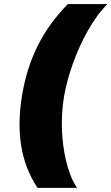

<svg xmlns="http://www.w3.org/2000/svg" viewBox="-20 -747 541 932"><path d="M86.6 -281.2Q97.3 -346.9 115.9 -407Q134.6 -467 161.9 -522.4Q189.3 -577.8 226 -628.9Q262.8 -680 309.7 -727.3H501.4Q474.8 -700.6 450.6 -667.3Q426.5 -633.9 405.4 -596.4Q384.2 -558.9 366.1 -518.5Q348 -478 333.5 -437.3Q318.9 -396.7 308.2 -356.9Q297.6 -317.1 291.2 -281.2Q284.1 -239.3 281.6 -197.4Q279.1 -155.5 280.9 -112.6Q282.3 -79.5 286.9 -42.6Q291.5 -5.7 300.1 31.1Q308.6 67.8 321.7 102.3Q334.9 136.7 353.7 164.8H161.9Q100.1 70.7 82.7 -40.1Q65.3 -150.9 86.6 -281.2Z"/></svg>

Font: Inter P Black
Style: Italic
Weight: 900
Italic angle: -9.40001°
Designer: Rasmus Andersson
Foundry: rsms
Version: Version 3.018;git-588b23468